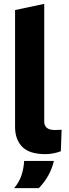

<svg xmlns="http://www.w3.org/2000/svg" viewBox="-20 -790 357 994"><path d="M216 8Q132 8 95 -30Q58 -68 58 -133V-738L209 -770V-161Q209 -140 222 -128.5Q235 -117 264 -117Q272 -117 280.5 -117.5Q289 -118 299 -118L295 -7Q277 0 256 4Q235 8 216 8ZM53 184Q79 154 91 118Q103 82 105 43H259Q250 82 230.5 117.5Q211 153 181 184Z"/></svg>

Font: REM SemiBold
Style: Regular
Weight: 600
Designer: Octavio Pardo
Foundry: Ashler Design
Version: Version 1.005;gftools[0.9.28]